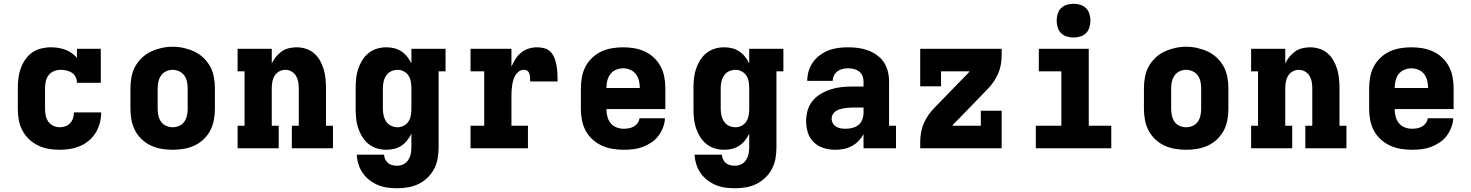

<svg xmlns="http://www.w3.org/2000/svg" viewBox="-20 -790 7840 1023"><path d="M298 8Q268 8 238.5 3Q209 -2 182.5 -15Q156 -28 134.5 -48.5Q113 -69 99 -95.5Q85 -122 80 -151Q75 -180 75 -210V-320Q75 -347 78 -373Q81 -399 90 -424.5Q99 -450 114 -472Q129 -494 150.5 -509.5Q172 -525 198.5 -531.5Q225 -538 251 -538Q270 -538 289.5 -535Q309 -532 327 -525.5Q345 -519 361 -508Q377 -497 390 -482V-530H517V-349H390Q390 -365 383 -379.5Q376 -394 363 -402.5Q350 -411 334.5 -414.5Q319 -418 303 -418Q285 -418 267.5 -411Q250 -404 239 -389.5Q228 -375 224 -356.5Q220 -338 220 -320V-210Q220 -192 223.5 -174.5Q227 -157 237 -142.5Q247 -128 263.5 -120Q280 -112 298 -112Q313 -112 328 -117Q343 -122 353.5 -133.5Q364 -145 369 -160Q374 -175 374 -191Q374 -191 374 -191Q374 -191 374 -191Q374 -191 374 -191Q374 -191 374 -191H519Q519 -191 519 -191Q519 -191 519 -191Q519 -163 512 -135.5Q505 -108 490.5 -84Q476 -60 454.5 -41.5Q433 -23 407 -12Q381 -1 353.5 3.5Q326 8 298 8Z M900 8Q870 8 840.5 3Q811 -2 784 -14.5Q757 -27 735 -48Q713 -69 699.5 -95Q686 -121 680.5 -150.5Q675 -180 675 -210V-320Q675 -350 680.5 -379.5Q686 -409 700 -435Q714 -461 736 -482Q758 -503 785 -515.5Q812 -528 841 -534.5Q870 -541 900 -541Q930 -541 959 -534.5Q988 -528 1015 -515.5Q1042 -503 1064 -482Q1086 -461 1100 -435Q1114 -409 1119.5 -379.5Q1125 -350 1125 -320V-210Q1125 -180 1119.5 -150.5Q1114 -121 1100.5 -95Q1087 -69 1065 -48Q1043 -27 1016 -14.5Q989 -2 959.5 3Q930 8 900 8ZM900 -112Q918 -112 935 -119.5Q952 -127 962 -141.5Q972 -156 976 -174Q980 -192 980 -210V-320Q980 -338 976 -356Q972 -374 961.5 -388.5Q951 -403 934 -410.5Q917 -418 899 -418Q881 -418 864.5 -410Q848 -402 838 -387.5Q828 -373 824 -355.5Q820 -338 820 -320V-210Q820 -192 824 -174Q828 -156 838 -141.5Q848 -127 865 -119.5Q882 -112 900 -112Z M1246 0V-120H1283V-410H1246V-530H1428V-452Q1437 -471 1450.5 -487.5Q1464 -504 1481 -516Q1498 -528 1519 -533Q1540 -538 1561 -538Q1586 -538 1610.5 -530Q1635 -522 1654 -505.5Q1673 -489 1685.5 -466.5Q1698 -444 1705 -420Q1712 -396 1714.5 -370.5Q1717 -345 1717 -320V-120H1754V0H1535V-120H1572V-320Q1572 -337 1569 -354Q1566 -371 1557 -386Q1548 -401 1532.5 -409.5Q1517 -418 1500 -418Q1483 -418 1467.5 -409.5Q1452 -401 1443 -386Q1434 -371 1431 -354Q1428 -337 1428 -320V-120H1465V0Z M2096 213Q2070 213 2044 209.5Q2018 206 1994 196Q1970 186 1949 170Q1928 154 1913 132.5Q1898 111 1890 85.5Q1882 60 1881 34H2026Q2027 47 2032.5 59Q2038 71 2048 79Q2058 87 2070.5 90Q2083 93 2096 93Q2114 93 2130 85Q2146 77 2155.5 62Q2165 47 2168.5 30Q2172 13 2172 -5V-78Q2163 -59 2149.5 -42Q2136 -25 2118.5 -13.5Q2101 -2 2080.5 3Q2060 8 2038 8Q2013 8 1988 0.5Q1963 -7 1943 -23.5Q1923 -40 1909.5 -62Q1896 -84 1888 -108.5Q1880 -133 1877.5 -158.5Q1875 -184 1875 -210V-320Q1875 -346 1877.5 -371.5Q1880 -397 1888 -421.5Q1896 -446 1909.5 -468Q1923 -490 1943 -506.5Q1963 -523 1988 -530.5Q2013 -538 2038 -538Q2060 -538 2080.5 -533Q2101 -528 2118.5 -516.5Q2136 -505 2149.5 -488Q2163 -471 2172 -452V-530H2354V-410H2317V-5Q2317 24 2312 53.5Q2307 83 2293.5 109Q2280 135 2258.5 156Q2237 177 2210.5 190Q2184 203 2155 208Q2126 213 2096 213ZM2099 -112Q2116 -112 2132 -120.5Q2148 -129 2157 -143.5Q2166 -158 2169 -175.5Q2172 -193 2172 -210V-320Q2172 -337 2169 -354.5Q2166 -372 2157 -386.5Q2148 -401 2132 -409.5Q2116 -418 2099 -418Q2081 -418 2064.5 -410.5Q2048 -403 2038 -388Q2028 -373 2024 -355.5Q2020 -338 2020 -320V-210Q2020 -192 2024 -174.5Q2028 -157 2038 -142Q2048 -127 2064.5 -119.5Q2081 -112 2099 -112Z M2487 0V-120H2560V-410H2487V-530H2705V-435Q2714 -456 2726.5 -475.5Q2739 -495 2756.5 -509.5Q2774 -524 2796.5 -531Q2819 -538 2842 -538Q2862 -538 2882 -532.5Q2902 -527 2915.5 -511.5Q2929 -496 2936 -476.5Q2943 -457 2946 -437Q2949 -417 2950 -396.5Q2951 -376 2951 -356H2805Q2805 -363 2804.5 -369.5Q2804 -376 2803.5 -383Q2803 -390 2801 -396.5Q2799 -403 2794.5 -408.5Q2790 -414 2783.5 -416Q2777 -418 2770 -418Q2756 -418 2744.5 -409.5Q2733 -401 2726 -389Q2719 -377 2715 -363.5Q2711 -350 2709 -336.5Q2707 -323 2706 -309Q2705 -295 2705 -281V-120H2793V0Z M3303 8Q3273 8 3243 3Q3213 -2 3186 -14.5Q3159 -27 3136.5 -47.5Q3114 -68 3100 -94.5Q3086 -121 3080.5 -150.5Q3075 -180 3075 -210V-320Q3075 -350 3080.5 -379.5Q3086 -409 3099.5 -435Q3113 -461 3135 -482Q3157 -503 3184 -515.5Q3211 -528 3240.5 -533Q3270 -538 3300 -538Q3330 -538 3359.5 -533Q3389 -528 3416 -515.5Q3443 -503 3465 -482Q3487 -461 3500.5 -435Q3514 -409 3519.5 -379.5Q3525 -350 3525 -320V-209H3211Q3211 -189 3216 -169.5Q3221 -150 3233 -134.5Q3245 -119 3264 -111.5Q3283 -104 3303 -104Q3317 -104 3331 -106.5Q3345 -109 3357 -116Q3369 -123 3377.5 -134.5Q3386 -146 3387 -160H3523Q3522 -135 3512.5 -110.5Q3503 -86 3487.5 -65.5Q3472 -45 3450 -30.5Q3428 -16 3404 -7Q3380 2 3354.5 5Q3329 8 3303 8ZM3211 -321H3389Q3389 -341 3384.5 -360Q3380 -379 3368.5 -394.5Q3357 -410 3338.5 -418Q3320 -426 3300 -426Q3280 -426 3261.5 -418Q3243 -410 3231.5 -394.5Q3220 -379 3215.5 -359.5Q3211 -340 3211 -321Z M3896 213Q3870 213 3844 209.5Q3818 206 3794 196Q3770 186 3749 170Q3728 154 3713 132.5Q3698 111 3690 85.5Q3682 60 3681 34H3826Q3827 47 3832.5 59Q3838 71 3848 79Q3858 87 3870.5 90Q3883 93 3896 93Q3914 93 3930 85Q3946 77 3955.5 62Q3965 47 3968.5 30Q3972 13 3972 -5V-78Q3963 -59 3949.5 -42Q3936 -25 3918.5 -13.5Q3901 -2 3880.5 3Q3860 8 3838 8Q3813 8 3788 0.5Q3763 -7 3743 -23.5Q3723 -40 3709.5 -62Q3696 -84 3688 -108.5Q3680 -133 3677.5 -158.5Q3675 -184 3675 -210V-320Q3675 -346 3677.5 -371.5Q3680 -397 3688 -421.5Q3696 -446 3709.5 -468Q3723 -490 3743 -506.5Q3763 -523 3788 -530.5Q3813 -538 3838 -538Q3860 -538 3880.5 -533Q3901 -528 3918.5 -516.5Q3936 -505 3949.5 -488Q3963 -471 3972 -452V-530H4154V-410H4117V-5Q4117 24 4112 53.5Q4107 83 4093.5 109Q4080 135 4058.5 156Q4037 177 4010.5 190Q3984 203 3955 208Q3926 213 3896 213ZM3899 -112Q3916 -112 3932 -120.5Q3948 -129 3957 -143.5Q3966 -158 3969 -175.5Q3972 -193 3972 -210V-320Q3972 -337 3969 -354.5Q3966 -372 3957 -386.5Q3948 -401 3932 -409.5Q3916 -418 3899 -418Q3881 -418 3864.5 -410.5Q3848 -403 3838 -388Q3828 -373 3824 -355.5Q3820 -338 3820 -320V-210Q3820 -192 3824 -174.5Q3828 -157 3838 -142Q3848 -127 3864.5 -119.5Q3881 -112 3899 -112Z M4431 8Q4400 8 4369.5 -1Q4339 -10 4316.5 -31.5Q4294 -53 4284.5 -83Q4275 -113 4275 -144Q4275 -173 4283 -201.5Q4291 -230 4309.5 -252.5Q4328 -275 4353.5 -290Q4379 -305 4407 -314Q4435 -323 4464 -326Q4493 -329 4522 -329H4581V-357Q4581 -372 4575 -386.5Q4569 -401 4556.5 -410Q4544 -419 4529 -422.5Q4514 -426 4498 -426Q4483 -426 4468.5 -422.5Q4454 -419 4442 -410Q4430 -401 4423.5 -387.5Q4417 -374 4417 -359H4281Q4281 -385 4288.5 -411Q4296 -437 4311.5 -458.5Q4327 -480 4348.5 -496Q4370 -512 4394.5 -521.5Q4419 -531 4445.5 -534.5Q4472 -538 4498 -538Q4525 -538 4552 -534.5Q4579 -531 4604 -522Q4629 -513 4651.5 -497Q4674 -481 4689 -458.5Q4704 -436 4710.5 -410Q4717 -384 4717 -357V-120H4754V0H4581V-75Q4570 -55 4554 -38.5Q4538 -22 4518 -11.5Q4498 -1 4475.5 3.5Q4453 8 4431 8ZM4486 -104Q4504 -104 4522 -108.5Q4540 -113 4554 -124.5Q4568 -136 4574.5 -153.5Q4581 -171 4581 -189V-217H4522Q4510 -217 4498.5 -216Q4487 -215 4475.5 -213Q4464 -211 4453 -207.5Q4442 -204 4432.5 -197.5Q4423 -191 4417 -180.5Q4411 -170 4411 -159Q4411 -145 4417.5 -133.5Q4424 -122 4435.5 -115Q4447 -108 4460 -106Q4473 -104 4486 -104Z M4883 0V-34Q4883 -59 4887.5 -84.5Q4892 -110 4902.5 -134Q4913 -158 4928 -179Q4943 -200 4961 -218L5134 -396Q5135 -396 5136 -397Q5137 -398 5137 -399Q5140 -402 5142 -404.5Q5144 -407 5146 -410H4994V-330H4883V-530H5317V-496Q5317 -471 5312.5 -445.5Q5308 -420 5297.5 -396Q5287 -372 5272 -351Q5257 -330 5239 -312L5066 -134Q5065 -134 5064 -133Q5063 -132 5063 -131Q5060 -128 5058 -125.5Q5056 -123 5054 -120H5206V-200H5317V0Z M5499 0V-120H5635V-410H5515V-530H5781V-120H5901V0ZM5700 -590Q5682 -590 5664 -595.5Q5646 -601 5633.5 -613.5Q5621 -626 5615.5 -644Q5610 -662 5610 -680Q5610 -698 5615.5 -716Q5621 -734 5633.5 -746.5Q5646 -759 5664 -764.5Q5682 -770 5700 -770Q5718 -770 5736 -764.5Q5754 -759 5766.5 -746.5Q5779 -734 5784.5 -716Q5790 -698 5790 -680Q5790 -662 5784.5 -644Q5779 -626 5766.5 -613.5Q5754 -601 5736 -595.5Q5718 -590 5700 -590Z M6300 8Q6270 8 6240.5 3Q6211 -2 6184 -14.5Q6157 -27 6135 -48Q6113 -69 6099.5 -95Q6086 -121 6080.5 -150.5Q6075 -180 6075 -210V-320Q6075 -350 6080.5 -379.5Q6086 -409 6100 -435Q6114 -461 6136 -482Q6158 -503 6185 -515.5Q6212 -528 6241 -534.5Q6270 -541 6300 -541Q6330 -541 6359 -534.5Q6388 -528 6415 -515.5Q6442 -503 6464 -482Q6486 -461 6500 -435Q6514 -409 6519.5 -379.5Q6525 -350 6525 -320V-210Q6525 -180 6519.5 -150.5Q6514 -121 6500.5 -95Q6487 -69 6465 -48Q6443 -27 6416 -14.5Q6389 -2 6359.5 3Q6330 8 6300 8ZM6300 -112Q6318 -112 6335 -119.5Q6352 -127 6362 -141.5Q6372 -156 6376 -174Q6380 -192 6380 -210V-320Q6380 -338 6376 -356Q6372 -374 6361.5 -388.5Q6351 -403 6334 -410.5Q6317 -418 6299 -418Q6281 -418 6264.5 -410Q6248 -402 6238 -387.5Q6228 -373 6224 -355.5Q6220 -338 6220 -320V-210Q6220 -192 6224 -174Q6228 -156 6238 -141.5Q6248 -127 6265 -119.5Q6282 -112 6300 -112Z M6646 0V-120H6683V-410H6646V-530H6828V-452Q6837 -471 6850.5 -487.5Q6864 -504 6881 -516Q6898 -528 6919 -533Q6940 -538 6961 -538Q6986 -538 7010.5 -530Q7035 -522 7054 -505.5Q7073 -489 7085.5 -466.5Q7098 -444 7105 -420Q7112 -396 7114.5 -370.5Q7117 -345 7117 -320V-120H7154V0H6935V-120H6972V-320Q6972 -337 6969 -354Q6966 -371 6957 -386Q6948 -401 6932.5 -409.5Q6917 -418 6900 -418Q6883 -418 6867.5 -409.5Q6852 -401 6843 -386Q6834 -371 6831 -354Q6828 -337 6828 -320V-120H6865V0Z M7503 8Q7473 8 7443 3Q7413 -2 7386 -14.5Q7359 -27 7336.5 -47.5Q7314 -68 7300 -94.5Q7286 -121 7280.5 -150.5Q7275 -180 7275 -210V-320Q7275 -350 7280.5 -379.5Q7286 -409 7299.5 -435Q7313 -461 7335 -482Q7357 -503 7384 -515.5Q7411 -528 7440.5 -533Q7470 -538 7500 -538Q7530 -538 7559.5 -533Q7589 -528 7616 -515.5Q7643 -503 7665 -482Q7687 -461 7700.5 -435Q7714 -409 7719.5 -379.5Q7725 -350 7725 -320V-209H7411Q7411 -189 7416 -169.5Q7421 -150 7433 -134.5Q7445 -119 7464 -111.5Q7483 -104 7503 -104Q7517 -104 7531 -106.5Q7545 -109 7557 -116Q7569 -123 7577.5 -134.5Q7586 -146 7587 -160H7723Q7722 -135 7712.5 -110.5Q7703 -86 7687.5 -65.5Q7672 -45 7650 -30.5Q7628 -16 7604 -7Q7580 2 7554.5 5Q7529 8 7503 8ZM7411 -321H7589Q7589 -341 7584.5 -360Q7580 -379 7568.5 -394.5Q7557 -410 7538.5 -418Q7520 -426 7500 -426Q7480 -426 7461.5 -418Q7443 -410 7431.5 -394.5Q7420 -379 7415.5 -359.5Q7411 -340 7411 -321Z"/></svg>

Font: Iosevka Curly Slab HvEx
Style: Regular
Weight: 900
Width: 7
Monospace: yes
Designer: Belleve Invis
Foundry: Belleve Invis
Version: Version 11.1.0; ttfautohint (v1.8.3)